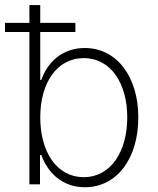

<svg xmlns="http://www.w3.org/2000/svg" viewBox="-29 -748 640 779"><path d="M315.4 11.7C446.3 11.7 532.2 -106 532.2 -271.5C532.2 -436 445.3 -553.2 314.9 -553.2C221.7 -553.2 163.1 -493.7 138.7 -423.8H134.3V-618.2H276.9V-655.3H134.3V-727.5H90.3V-655.3H-8.8V-618.2H90.3V0H133.3V-119.1H138.7C164.1 -48.8 222.2 11.7 315.4 11.7ZM311 -29.3C200.2 -29.3 134.3 -132.8 134.3 -272C134.3 -410.2 200.7 -512.2 311 -512.2C421.9 -512.2 487.3 -407.7 487.3 -272C487.3 -134.8 421.9 -29.3 311 -29.3Z"/></svg>

Font: Raveo ExtraLight
Style: Regular
Weight: 200
Designer: Jakub Foglar, Rasmus Andersson (Inter)
Foundry: Jakubfoglar.com
Version: Version 1.100;Glyphs 3.2.3 (3260)